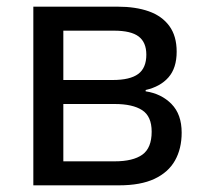

<svg xmlns="http://www.w3.org/2000/svg" viewBox="-20 -556 640 576"><path d="M80 0V-536H333Q387 -536 426.5 -522Q466 -508 488 -478Q510 -448 510 -401Q510 -352 485.5 -324Q461 -296 417 -286V-282Q464 -275 494.5 -244Q525 -213 525 -158Q525 -110 505 -74.5Q485 -39 443.5 -19.5Q402 0 337 0ZM170 -72H324Q379 -72 407 -92Q435 -112 435 -161Q435 -207 406.5 -225.5Q378 -244 324 -244H170ZM170 -316H318Q370 -316 394.5 -334Q419 -352 419 -392Q419 -429 396 -446.5Q373 -464 322 -464H170Z"/></svg>

Font: Noto Sans Mono
Style: Regular
Weight: 400
Designer: Monotype Design Team
Foundry: Monotype Imaging Inc.
Version: Version 2.014